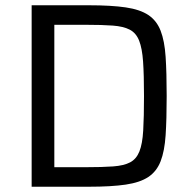

<svg xmlns="http://www.w3.org/2000/svg" viewBox="-20 -708 729 728"><path d="M100 0V-688H318Q402 -688 456.5 -680Q511 -672 542.5 -651Q574 -630 589 -591.5Q604 -553 608 -492.5Q612 -432 612 -344Q612 -256 608 -195.5Q604 -135 589 -96.5Q574 -58 542.5 -37Q511 -16 456.5 -8Q402 0 318 0ZM186 -74H304Q368 -74 409 -77Q450 -80 473.5 -92.5Q497 -105 508.5 -133.5Q520 -162 523 -213Q526 -264 526 -344Q526 -424 522.5 -474.5Q519 -525 507.5 -554Q496 -583 472 -595.5Q448 -608 407.5 -611Q367 -614 304 -614H186Z"/></svg>

Font: Saira
Style: Regular
Weight: 400
Designer: Hector Gatti with collaboration of the Omnibus-Type team
Foundry: Omnibus-Type
Version: Version 1.100; ttfautohint (v1.8.3)